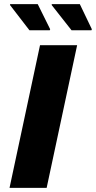

<svg xmlns="http://www.w3.org/2000/svg" viewBox="-20 -906 463 926"><path d="M26 0 173 -688H352L205 0ZM220 -760H122L28 -882L29 -886H162L222 -765ZM421 -760H325L229 -882L230 -886H365L423 -765Z"/></svg>

Font: Saira SemiExpanded
Style: Bold Italic
Weight: 700
Width: 6
Italic angle: -12°
Designer: Hector Gatti with collaboration of the Omnibus-Type team
Foundry: Omnibus-Type
Version: Version 1.101